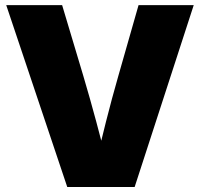

<svg xmlns="http://www.w3.org/2000/svg" viewBox="-20 -748 800 768"><path d="M249 0 4.9 -727.5H228.5L313 -445.3Q340.3 -353.5 365.2 -260.7Q390.1 -168 414.1 -75.2H357.9Q380.4 -168 403.8 -260.7Q427.2 -353.5 453.6 -445.3L534.2 -727.5H754.9L518.6 0Z"/></svg>

Font: Inter 28pt Black
Style: Regular
Weight: 900
Designer: Rasmus Andersson
Foundry: rsms
Version: Version 4.001;git-66647c0bb